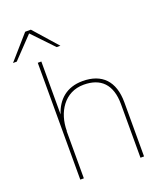

<svg xmlns="http://www.w3.org/2000/svg" viewBox="-236 -1013 919 1112"><g transform="rotate(-20 223.5 -457.0)"><path d="M63 0H85V-291H86C86 -406 150 -510 269 -510C373 -510 434 -453 434 -330V0H456V-333C456 -464 389 -532 270 -532C171 -532 111 -476 85 -394V-720H63ZM-72 -768H-49L74 -897L197 -768H220L91 -914H56Z"/></g></svg>

Font: Aspekta 50
Style: Regular
Weight: 50
Designer: Ivo Dolenc
Version: Version 2.000